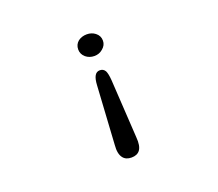

<svg xmlns="http://www.w3.org/2000/svg" viewBox="-124 -785 1247 1098"><g transform="rotate(-20 500.0 -236.0)"><path d="M434.6 38.1Q429.7 91.8 450.2 117.2Q466.8 138.7 501 138.7Q535.2 138.7 551.8 117.2Q570.3 92.8 565.4 38.1L543.9 -316.4Q541 -356.4 532.2 -374Q521.5 -392.6 500 -392.6Q479.5 -392.6 468.8 -374Q458 -355.5 456.1 -316.4ZM575.2 -545.9Q575.2 -576.2 550.8 -594.7Q529.3 -611.3 500 -611.3Q469.7 -611.3 447.3 -594.7Q424.8 -576.2 424.8 -545.9Q424.8 -517.6 447.3 -498Q469.7 -479.5 500 -479.5Q529.3 -479.5 550.8 -498Q575.2 -517.6 575.2 -545.9Z"/></g></svg>

Font: GungsuhChe
Style: Regular
Weight: 400
Monospace: yes
Version: Version 2.21